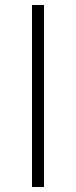

<svg xmlns="http://www.w3.org/2000/svg" viewBox="-20 -748 304 768"><path d="M108 0V-728H156V0Z"/></svg>

Font: Noto Sans KR Thin ExtraLight
Style: Regular
Weight: 250
Version: Version 2.004-H2;hotconv 1.0.118;makeotfexe 2.5.65603